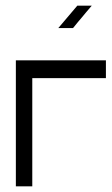

<svg xmlns="http://www.w3.org/2000/svg" viewBox="-20 -660 394 678"><path d="M36 -2V-447H354V-384H94V-2ZM304 -640Q292 -626 284 -616.5Q276 -607 269.5 -599Q263 -591 255.5 -582.5Q248 -574 238 -561H186L253 -640Z"/></svg>

Font: Fundamental  Brigade Scvhlank
Style: Regular
Weight: 100
Designer: Peter Wiegel, original typeface by Arno Drescher 1935
Foundry: Peter Wiegel
Version: Version 0.000 2012 initial release